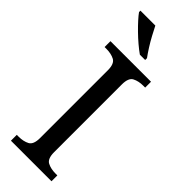

<svg xmlns="http://www.w3.org/2000/svg" viewBox="-304 -953 974 974"><g transform="rotate(45 183.5 -465.5)"><path d="M38 0V-42H51Q85 -42 109 -54.5Q133 -67 133 -114V-600Q133 -647 109 -659.5Q85 -672 51 -672H38V-714H329V-672H316Q282 -672 258 -659.5Q234 -647 234 -600V-114Q234 -67 258 -54.5Q282 -42 316 -42H329V0ZM192 -771Q172 -785 149 -804.5Q126 -824 103.5 -846Q81 -868 63 -888Q45 -908 36 -921V-931H143Q154 -909 168.5 -882Q183 -855 199.5 -829Q216 -803 230 -784V-771Z"/></g></svg>

Font: Noto Serif Toto
Style: Regular
Weight: 400
Designer: Monotype Design Team
Foundry: Monotype Imaging Inc.
Version: Version 2.001